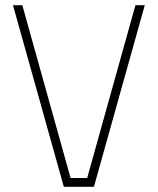

<svg xmlns="http://www.w3.org/2000/svg" viewBox="-20 -720 608 740"><path d="M226 0 30 -700H66L252 -34H316L502 -700H538L342 0Z"/></svg>

Font: TitilliumWeb ExtraLight
Style: Regular
Weight: 400
Designer: Mohamed Gaber, Accademia di Belle Arti di Urbino and others
Foundry: Kief Type Foundry, Accademia di Belle Arti di Urbino and others
Version: Version 3.000; ttfautohint (v1.8.2)